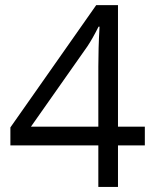

<svg xmlns="http://www.w3.org/2000/svg" viewBox="-20 -738 612 758"><path d="M445.8 -237.8H551.8V-164.1H445.8V0H368.2V-164.1H21V-234.9L359.9 -717.8H445.8ZM102.1 -237.8H368.2V-475.1C368.2 -521.5 369.6 -574.2 373 -632.8H369.1C353.5 -601.6 338.9 -575.7 325.2 -555.2Z"/></svg>

Font: OpenSansEmoji
Style: Regular
Weight: 400
Foundry: MorbZ
Version: Version 1.000;PS 001.000;hotconv 1.0.70;makeotf.lib2.5.58329